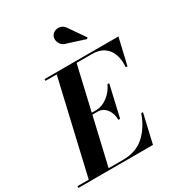

<svg xmlns="http://www.w3.org/2000/svg" viewBox="-276 -1149 1200 1295"><g transform="rotate(-30 324.0 -501.5)"><path d="M368.5 -884Q344.5 -889 331 -905.8Q317.5 -922.5 315.5 -942.8Q313.5 -963 324.5 -979Q333.5 -993 352.5 -999.5Q371.5 -1006 392.5 -1000Q413.5 -994 428.5 -970.5L513 -849L505.5 -840.5ZM320.5 -381H281L195.5 -13.5H307.5Q410 -13.5 474.2 -71.8Q538.5 -130 571.5 -225H585L533 0H-47.5V-13.5H40.5L208.5 -736.5H121.5V-750H697L649 -545H635.5Q640.5 -598.5 626 -642Q611.5 -685.5 575.8 -711Q540 -736.5 481.5 -736.5H363.5L284 -394.5H320.5Q363 -394.5 406.2 -426.2Q449.5 -458 472 -508H485.5L429 -263H415.5Q415.5 -313.5 389.2 -347.2Q363 -381 320.5 -381Z"/></g></svg>

Font: Bodoni* 16pt
Style: Bold Italic
Weight: 700
Italic angle: -13°
Version: Version 2.3